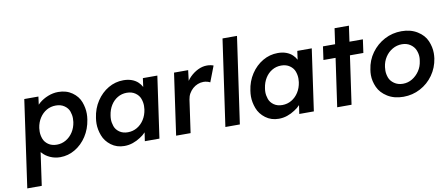

<svg xmlns="http://www.w3.org/2000/svg" viewBox="-79 -1070 3775 1620"><g transform="rotate(-10 1808.5 -260.0)"><path d="M41 220 147 -527H268L259 -459Q267 -467 276 -475Q308 -502 351 -519Q394 -536 438 -536Q508 -536 557.5 -501Q607 -466 626 -415Q645 -364 645 -314Q645 -290 641 -264Q629 -185 589 -123.5Q549 -62 489.5 -26.5Q430 9 362 9Q316 9 276 -9Q236 -27 211 -56Q208 -59 205 -62L165 220ZM352 -100Q394 -100 430 -121Q466 -142 490 -179Q514 -216 521 -264Q523 -281 523 -296Q523 -325 512.5 -355Q502 -385 472 -406Q442 -427 399 -427Q355 -427 319.5 -406.5Q284 -386 260 -349Q236 -312 229 -264Q227 -248 227 -233Q227 -203 238 -172.5Q249 -142 278.5 -121Q308 -100 352 -100Z M911 10Q846 10 798 -26Q750 -62 730.5 -114Q711 -166 711 -216Q711 -239 715 -265Q726 -344 767 -406Q808 -468 868 -503Q928 -538 997 -538Q1037 -538 1068.5 -526.5Q1100 -515 1122 -494Q1141 -476 1153 -453L1163 -527H1287L1212 0H1087L1098 -74Q1077 -51 1049 -34Q1019 -14 984 -2Q949 10 911 10ZM960 -99Q1003 -99 1039 -120Q1075 -141 1099 -178.5Q1123 -216 1130 -265Q1132 -281 1132 -296Q1132 -326 1121 -356.5Q1110 -387 1080 -408Q1050 -429 1007 -429Q964 -429 928.5 -408Q893 -387 870 -350Q847 -313 840 -265Q837 -247 837 -231Q837 -203 847.5 -172Q858 -141 887.5 -120Q917 -99 960 -99Z M1355 0 1430 -527H1551L1540 -437Q1551 -454 1566 -469Q1598 -501 1636 -519.5Q1674 -538 1713 -538Q1730 -538 1745 -535Q1760 -532 1769 -528L1717 -393Q1707 -399 1691.5 -403Q1676 -407 1660 -407Q1635 -407 1611 -397.5Q1587 -388 1568 -371Q1549 -354 1536 -331.5Q1523 -309 1519 -281L1479 0Z M1777 0 1883 -740H2007L1901 0Z M2234 10Q2169 10 2121 -26Q2073 -62 2053.5 -114Q2034 -166 2034 -216Q2034 -239 2038 -265Q2049 -344 2090 -406Q2131 -468 2191 -503Q2251 -538 2320 -538Q2360 -538 2391.5 -526.5Q2423 -515 2445 -494Q2464 -476 2476 -453L2486 -527H2610L2535 0H2410L2421 -74Q2400 -51 2372 -34Q2342 -14 2307 -2Q2272 10 2234 10ZM2283 -99Q2326 -99 2362 -120Q2398 -141 2422 -178.5Q2446 -216 2453 -265Q2455 -281 2455 -296Q2455 -326 2444 -356.5Q2433 -387 2403 -408Q2373 -429 2330 -429Q2287 -429 2251.5 -408Q2216 -387 2193 -350Q2170 -313 2163 -265Q2160 -247 2160 -231Q2160 -203 2170.5 -172Q2181 -141 2210.5 -120Q2240 -99 2283 -99Z M2690 -413 2706 -527H2810L2829 -661H2952L2933 -527H3048L3032 -413H2917L2858 0H2735L2794 -413Z M3302 10Q3223 10 3166 -25.5Q3109 -61 3085.5 -113.5Q3062 -166 3062 -218Q3062 -240 3066 -264Q3077 -343 3122 -405Q3167 -467 3234 -502.5Q3301 -538 3380 -538Q3458 -538 3515 -502.5Q3572 -467 3594.5 -414Q3617 -361 3617 -309Q3617 -287 3614 -264Q3602 -185 3558 -123Q3514 -61 3447 -25.5Q3380 10 3302 10ZM3317 -99Q3360 -99 3396.5 -121Q3433 -143 3458 -180Q3483 -217 3489 -264Q3492 -281 3492 -297Q3492 -325 3480 -355.5Q3468 -386 3437.5 -407.5Q3407 -429 3364 -429Q3321 -429 3283.5 -407.5Q3246 -386 3221.5 -348.5Q3197 -311 3191 -264Q3189 -248 3189 -233Q3189 -204 3200 -173.5Q3211 -143 3242.5 -121Q3274 -99 3317 -99Z"/></g></svg>

Font: Lexend Med
Style: Italic
Weight: 500
Italic angle: -8.13011°
Designer: Bonnie Shaver-Troup, Thomas Jockin
Foundry: Lexend
Version: Version 1.007